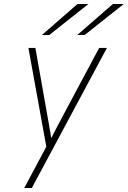

<svg xmlns="http://www.w3.org/2000/svg" viewBox="-20 -752 643 966"><path d="M102 194 213 -14 123 -511H158L220 -161Q224.5 -135.5 229 -109.8Q233.5 -84 238 -57Q251.5 -84 265 -109.8Q278.5 -135.5 292 -161L479 -511H518L140 194ZM369 -576 548 -732H603L406 -576ZM191 -576 370 -732H425L228 -576Z"/></svg>

Font: Overpass Thin
Style: Italic
Weight: 250
Italic angle: -10°
Designer: Delve Withrington, Dave Bailey, Thomas Jockin
Foundry: Delve Fonts LLC
Version: Version 4.000